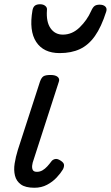

<svg xmlns="http://www.w3.org/2000/svg" viewBox="-20 -868 522 904"><path d="M142 16Q100 16 78.5 0.5Q57 -15 50.5 -41Q44 -67 49 -98.5Q54 -130 64 -162L168 -483Q175 -503 185 -509Q195 -515 218 -515Q241 -515 251.5 -506Q262 -497 257 -483L138 -115Q133 -102 131.5 -89Q130 -76 134.5 -67.5Q139 -59 154 -59Q168 -59 180 -66Q192 -73 202.5 -84.5Q213 -96 221 -107Q227 -116 238.5 -119Q250 -122 265 -112Q281 -102 281.5 -91.5Q282 -81 276 -70Q266 -53 247 -32.5Q228 -12 201.5 2Q175 16 142 16ZM261 -618Q185 -618 150.5 -670.5Q116 -723 133 -820Q136 -835 144.5 -841.5Q153 -848 169 -848Q184 -848 193.5 -840Q203 -832 201 -820Q197 -765 218 -735Q239 -705 276 -705Q320 -705 355 -739Q390 -773 409 -816Q417 -834 425.5 -840Q434 -846 449 -846Q467 -846 476 -837Q485 -828 480 -813Q457 -741 427 -698.5Q397 -656 356.5 -637Q316 -618 261 -618Z"/></svg>

Font: Playwrite CO
Style: Regular
Weight: 400
Designer: Veronika Burian, José Scaglione
Foundry: TypeTogether
Version: Version 1.000